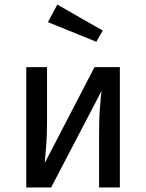

<svg xmlns="http://www.w3.org/2000/svg" viewBox="-20 -821 640 841"><path d="M190 -724 402 -638 430 -687 231 -801ZM505 -527H394L176 -107C177 -118 179 -142 182 -180C185 -217 186 -254 186 -289V-527H95V0H204L425 -423C423 -412 421 -388 418 -352C415 -316 414 -278 414 -238V0H505Z"/></svg>

Font: Fira Sans
Style: Regular
Weight: 400
Designer: Carrois Corporate & Edenspiekermann AG
Foundry: Carrois Corporate GbR & Edenspiekermann AG
Version: Version 4.203